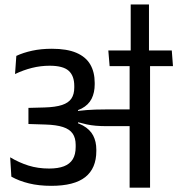

<svg xmlns="http://www.w3.org/2000/svg" viewBox="-20 -868 820 888"><path d="M780 -562 774.5 -634.5H481L487 -562ZM579.5 0H674V-589H579.5ZM27 -140.5 32.5 -51Q68 -31 114 -19.8Q160 -8.5 217 -8.5Q323.5 -8.5 374.5 -49Q425.5 -89.5 425.5 -169.5V-176Q425.5 -213 411 -241Q396.5 -269 363.5 -287.5Q330.5 -306 275 -314.5L274 -347Q326 -349.5 357.8 -366.2Q389.5 -383 403.8 -411.5Q418 -440 418 -478V-484.5Q418 -534.5 397.5 -569.8Q377 -605 333.2 -623.8Q289.5 -642.5 220 -642.5Q170 -642.5 128.8 -633.5Q87.5 -624.5 55.5 -609.5L49.5 -525.5Q88 -544 128 -554Q168 -564 209.5 -564Q271.5 -564 297.5 -540.8Q323.5 -517.5 323.5 -470.5V-463Q323.5 -432 310.2 -412.2Q297 -392.5 267 -382.5Q237 -372.5 186 -371L111.5 -369V-294.5L191 -292Q240.5 -290.5 271.2 -280.5Q302 -270.5 316 -250.2Q330 -230 330 -198V-188Q330 -153.5 316.5 -131.5Q303 -109.5 275.8 -99Q248.5 -88.5 207.5 -88.5Q155.5 -88.5 111.8 -102.2Q68 -116 27 -140.5ZM269 -355V-306.5L339 -291L341.5 -302.5Q363 -296.5 381.8 -292.5Q400.5 -288.5 422.8 -286.5Q445 -284.5 476.5 -284.5H613.5V-362H474.5Q443 -362 421.5 -361.2Q400 -360.5 381.5 -359Q363 -357.5 341 -355L340 -363.5ZM584.5 -847.5V-622.5H669V-847.5Z"/></svg>

Font: Anek Devanagari Medium
Style: Regular
Weight: 500
Designer: Kailash Malviya (Devanagari) & Yesha Goshar (Latin)
Foundry: Ek Type
Version: Version 1.003